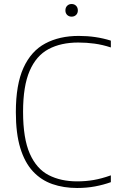

<svg xmlns="http://www.w3.org/2000/svg" viewBox="-20 -928 590 957"><path d="M364.5 9Q297 9 241 -10.5Q185 -30 144.2 -73.8Q103.5 -117.5 81.2 -190Q59 -262.5 59 -369Q59 -506.5 97 -590Q135 -673.5 205.5 -711.2Q276 -749 372.5 -749Q415.5 -749 454.8 -743.2Q494 -737.5 532.5 -725.5V-691.5Q491.5 -705 451.5 -710.5Q411.5 -716 370 -716Q283.5 -716 222 -683.2Q160.5 -650.5 127.8 -574.8Q95 -499 95 -371Q95 -238 128.5 -162.2Q162 -86.5 222.5 -55.2Q283 -24 364.5 -24Q407.5 -24 446.8 -30.8Q486 -37.5 532.5 -54V-20Q495 -6.5 453.5 1.2Q412 9 364.5 9ZM337 -845Q323.5 -845 314.8 -853.5Q306 -862 306 -876Q306 -890.5 314.8 -899.2Q323.5 -908 337 -908Q350.5 -908 359.2 -899.2Q368 -890.5 368 -876Q368 -862 359.2 -853.5Q350.5 -845 337 -845Z"/></svg>

Font: Encode Sans SC Thin
Style: Regular
Weight: 250
Designer: Multiple Designers
Foundry: Impallari Type
Version: Version 3.002